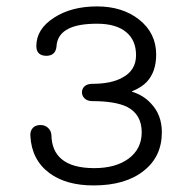

<svg xmlns="http://www.w3.org/2000/svg" viewBox="-20 -559 602 596"><path d="M281.2 -539.1Q201.2 -539.1 147.5 -503.9Q92.8 -468.8 92.8 -416Q92.8 -386.7 123 -385.7Q152.3 -385.7 155.3 -414.1Q157.2 -453.1 194.3 -470.7Q224.6 -485.4 281.2 -485.4Q340.8 -485.4 372.1 -459Q402.3 -433.6 402.3 -387.7Q402.3 -340.8 360.4 -318.4Q326.2 -298.8 266.6 -298.8Q251 -298.8 242.2 -291Q234.4 -283.2 234.4 -272.5Q234.4 -261.7 242.2 -253.9Q251 -245.1 266.6 -245.1Q336.9 -245.1 374 -227.5Q419.9 -204.1 419.9 -148.4Q419.9 -96.7 378.9 -66.4Q338.9 -37.1 272.5 -37.1Q204.1 -37.1 170.9 -65.4Q140.6 -90.8 139.6 -139.6Q138.7 -154.3 127.9 -163.1Q119.1 -170.9 105.5 -170.9Q91.8 -170.9 83 -163.1Q73.2 -153.3 74.2 -137.7Q78.1 -62.5 133.8 -21.5Q185.5 16.6 270.5 16.6Q370.1 16.6 426.8 -29.3Q482.4 -73.2 482.4 -148.4Q482.4 -203.1 448.2 -238.3Q424.8 -263.7 389.6 -274.4V-275.4Q419.9 -288.1 435.5 -304.7Q464.8 -335.9 464.8 -389.6Q464.8 -456.1 412.1 -498Q360.4 -539.1 281.2 -539.1Z"/></svg>

Font: Gulim
Style: Regular
Weight: 400
Version: Version 2.21